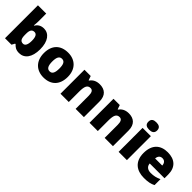

<svg xmlns="http://www.w3.org/2000/svg" viewBox="216 -2000 3132 3132"><g transform="rotate(45 1781.5 -434.0)"><path d="M257 -639V-811H66V-51H215L245 -105H257C285 -74 320 -41 398 -41C518 -41 600 -140 600 -329C600 -514 519 -614 404 -614C329 -614 285 -578 257 -533H250C254 -564 257 -600 257 -639ZM334 -464C383 -464 406 -419 406 -331C406 -242 381 -195 336 -195C277 -195 257 -236 257 -322V-349C257 -428 281 -464 334 -464Z M1237 -329C1237 -512 1122 -614 963 -614C790 -614 685 -512 685 -329C685 -144 800 -41 960 -41C1132 -41 1237 -144 1237 -329ZM879 -329C879 -423 903 -472 961 -472C1021 -472 1043 -423 1043 -329C1043 -234 1021 -183 962 -183C902 -183 879 -234 879 -329Z M1692 -614C1614 -614 1558 -583 1523 -531H1516L1490 -604H1346V-51H1537V-293C1537 -403 1556 -464 1628 -464C1675 -464 1695 -426 1695 -353V-51H1886V-411C1886 -553 1806 -614 1692 -614Z M2362 -614C2284 -614 2228 -583 2193 -531H2186L2160 -604H2016V-51H2207V-293C2207 -403 2226 -464 2298 -464C2345 -464 2365 -426 2365 -353V-51H2556V-411C2556 -553 2476 -614 2362 -614Z M2783 -827C2727 -827 2682 -810 2682 -742C2682 -676 2727 -658 2783 -658C2838 -658 2885 -676 2885 -742C2885 -810 2838 -827 2783 -827ZM2878 -604H2687V-51H2878Z M3260 -614C3097 -614 2987 -523 2987 -324C2987 -127 3111 -41 3278 -41C3374 -41 3432 -54 3485 -82V-219C3424 -190 3370 -177 3301 -177C3223 -177 3183 -218 3180 -276H3521V-361C3521 -530 3421 -614 3260 -614ZM3267 -484C3319 -484 3347 -445 3348 -396H3184C3189 -457 3222 -484 3267 -484Z"/></g></svg>

Font: Noto Sans Tamil UI Black
Style: Regular
Weight: 900
Designer: Jelle Bosma - Monotype Design Team
Foundry: Monotype Imaging Inc.
Version: Version 2.004